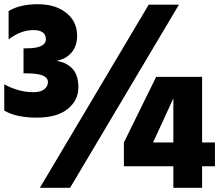

<svg xmlns="http://www.w3.org/2000/svg" viewBox="-26 -851 1053 906"><path d="M-5.9 -329.1V-453.1Q61.5 -416 132.8 -416Q165 -416 182.6 -429.7Q200.2 -443.4 200.2 -463.9Q200.2 -504.9 100.6 -504.9H85V-623H99.6Q190.4 -623 190.4 -666Q190.4 -709 131.3 -709Q72.3 -709 14.6 -665V-798.8Q67.4 -831.1 151.9 -831.1Q236.3 -831.1 287.1 -790Q337.9 -749 337.9 -682.6Q337.9 -634.8 312 -603.5Q286.1 -572.3 239.3 -563.5Q284.2 -558.6 314 -528.8Q343.8 -499 343.8 -438.5Q343.8 -377.9 293.5 -336.9Q243.2 -295.9 147 -295.9Q50.8 -295.9 -5.9 -329.1ZM162.1 35.2 675.8 -829.1H818.4L304.7 35.2ZM558.6 -66.4V-178.7L710.9 -488.3H927.7V-178.7H988.3V-66.4H927.7V35.2H792V-66.4ZM696.3 -178.7H792V-386.7Z"/></svg>

Font: GenEi M Gothic v2 Black
Style: Regular
Weight: 900
Version: Version 2.0